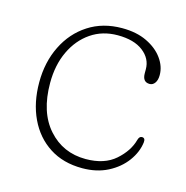

<svg xmlns="http://www.w3.org/2000/svg" viewBox="-77 -526 593 611"><g transform="rotate(15 219.5 -221.0)"><path d="M407 -339.5Q407 -323 400.2 -313.5Q393.5 -304 383 -304Q359.5 -304 359.5 -333V-346Q359.5 -381 329.5 -404.2Q299.5 -427.5 245.5 -427.5Q195.5 -427.5 157.5 -401.5Q119.5 -375.5 98 -330Q76.5 -284.5 76.5 -225.5Q76.5 -129 124.8 -74.8Q173 -20.5 248 -20.5Q309.5 -20.5 345.5 -52.2Q381.5 -84 391.5 -122Q395 -134.5 403.5 -134.5Q415 -134.5 413.5 -120Q409.5 -87 387.5 -57Q365.5 -27 329 -8.2Q292.5 10.5 245 10.5Q182 10.5 136.8 -18.8Q91.5 -48 67 -99.8Q42.5 -151.5 42.5 -218.5Q42.5 -285 68.8 -338.2Q95 -391.5 142.5 -422.2Q190 -453 253.5 -453Q301 -453 335.2 -436.5Q369.5 -420 388.2 -394Q407 -368 407 -339.5Z"/></g></svg>

Font: Fraunces 72pt S100 Thin
Style: Regular
Weight: 100
Version: Version 1.000; ttfautohint (v1.8.3)